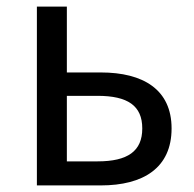

<svg xmlns="http://www.w3.org/2000/svg" viewBox="-20 -563 588 583"><path d="M92 0H286C415 0 501 -53 501 -173C501 -291 415 -343 286 -343H183V-543H92ZM183 -73V-272H276C368 -272 412 -242 412 -173C412 -104 368 -73 276 -73Z"/></svg>

Font: Microsoft YaHei
Style: Regular
Weight: 400
Designer: Ryoko NISHIZUKA 西塚涼子 (kana, bopomofo & ideographs); Paul D. Hunt (Latin, Greek & Cyrillic); Sandoll Communications 산돌커뮤니
Foundry: Adobe
Version: Version 2.001;hotconv 1.0.111;makeotfexe 2.5.65597